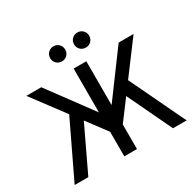

<svg xmlns="http://www.w3.org/2000/svg" viewBox="-187 -1115 1354 1326"><g transform="rotate(-30 489.5 -451.5)"><path d="M499 -141V-295L798 -700H917ZM43 0 276 -486.5 344 -403.5 152 0ZM480 -141 62 -700H181L480 -295ZM439 0V-700H540V0ZM827 0 635 -403.5 703.5 -486.5 936 0ZM585.5 -783Q560 -783 542.5 -800.2Q525 -817.5 525 -843Q525 -868.5 542.5 -885.8Q560 -903 585.5 -903Q611 -903 628.2 -885.8Q645.5 -868.5 645.5 -843Q645.5 -817.5 628.2 -800.2Q611 -783 585.5 -783ZM394.5 -783Q369.5 -783 352 -800.2Q334.5 -817.5 334.5 -843Q334.5 -868.5 352 -885.8Q369.5 -903 394.5 -903Q420 -903 437.2 -885.8Q454.5 -868.5 454.5 -843Q454.5 -817.5 437.2 -800.2Q420 -783 394.5 -783Z"/></g></svg>

Font: Overpass Medium
Style: Regular
Weight: 500
Designer: Delve Withrington, Dave Bailey, Thomas Jockin
Foundry: Delve Fonts LLC
Version: Version 4.000